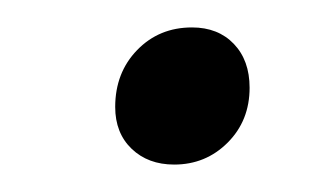

<svg xmlns="http://www.w3.org/2000/svg" viewBox="-20 -346 237 140"><path d="M64 -268Q64 -293 80 -309.5Q96 -326 120 -326Q139 -326 150.5 -314Q162 -302 162 -282Q162 -258 146 -242Q130 -226 107 -226Q88 -226 76 -237.5Q64 -249 64 -268Z"/></svg>

Font: Barlow Light
Style: Italic
Weight: 300
Italic angle: -7°
Designer: Jeremy Tribby
Foundry: Tribby Type
Version: Version 1.408